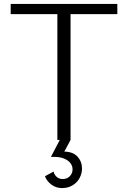

<svg xmlns="http://www.w3.org/2000/svg" viewBox="-20 -710 649 974"><path d="M271 0V-638.2H34.2V-689.9H575.2V-638.2H337.9V0ZM208 184.1 252 160.2Q254.4 175.3 267.1 186.8Q279.8 198.2 297.9 198.2Q320.3 198.2 334.2 183.8Q348.1 169.4 348.1 148.9Q348.1 132.8 338.1 118.7Q328.1 104.5 307.1 95.2Q286.1 85.9 254.9 85.9H238.3L283.2 0H337.9L306.2 59.1Q350.1 59.6 373 84.5Q396 109.4 396 145Q396 169.9 384 192.6Q372.1 215.3 348.9 229.7Q325.7 244.1 294.9 244.1Q264.6 244.1 241.2 226.8Q217.8 209.5 208 184.1Z"/></svg>

Font: Acari Sans Light
Style: Regular
Weight: 300
Designer: Alfredo Marco Pradil and Stefan Peev
Foundry: Hanken Design Co.
Version: Version 1.045;January 11, 2019;FontCreator 11.5.0.2425 64-bi